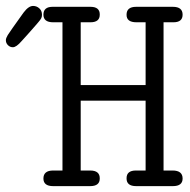

<svg xmlns="http://www.w3.org/2000/svg" viewBox="-102 -634 647 654"><path d="M-82 -497.1Q-82 -503.9 -75.7 -514.4Q-69.3 -524.9 -22 -590.8Q-4.9 -613.8 10.7 -613.8Q22.9 -613.8 32 -605.5Q41 -597.2 41 -584Q41 -581.1 40.5 -578.1Q40 -575.2 38.8 -572.5Q37.6 -569.8 34.7 -565.9Q31.7 -562 28.8 -558.6Q25.9 -555.2 19.8 -548.1Q13.7 -541 7.8 -534.4Q2 -527.8 -8.1 -516.4Q-18.1 -504.9 -28.3 -494.1Q-46.4 -473.1 -58.1 -473.1Q-67.9 -473.1 -75 -480.2Q-82 -487.3 -82 -497.1ZM-82 -497.1Q-82 -503.9 -75.7 -514.4Q-69.3 -524.9 -22 -590.8Q-4.9 -613.8 10.7 -613.8Q22.9 -613.8 32 -605.5Q41 -597.2 41 -584Q41 -581.1 40.5 -578.1Q40 -575.2 38.8 -572.5Q37.6 -569.8 34.7 -565.9Q31.7 -562 28.8 -558.6Q25.9 -555.2 19.8 -548.1Q13.7 -541 7.8 -534.4Q2 -527.8 -8.1 -516.4Q-18.1 -504.9 -28.3 -494.1Q-46.4 -473.1 -58.1 -473.1Q-67.9 -473.1 -75 -480.2Q-82 -487.3 -82 -497.1ZM45.9 -25.9Q45.9 -52.7 78.1 -53.2Q78.1 -53.2 110.8 -53.2V-558.1H79.1Q45.9 -558.1 45.9 -584Q45.9 -610.8 77.1 -610.8H206.1Q238.3 -610.8 237.8 -584Q237.8 -558.1 206.1 -558.1Q206.1 -558.1 172.9 -558.1V-344.2H394V-558.1H362.8Q328.6 -558.1 329.1 -584Q329.1 -610.8 361.8 -610.8H486.8Q520 -610.8 520 -584Q520 -558.1 488.8 -558.1H455.1V-53.2H485.8Q520 -53.2 520 -25.9Q520 0 486.8 0H361.8Q328.6 0 329.1 -26.9Q329.1 -52.7 359.9 -53.2H394V-291H172.9V-53.2H205.1Q238.3 -53.2 237.8 -25.9Q237.8 0 205.1 0H79.1Q45.9 0 45.9 -25.9Z"/></svg>

Font: CMU Typewriter Text
Style: Light
Weight: 200
Version: Version 0.7.0